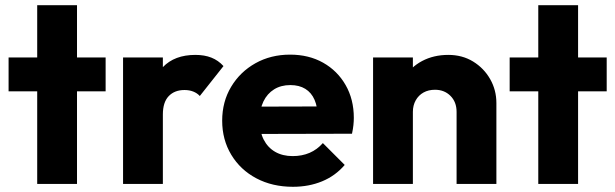

<svg xmlns="http://www.w3.org/2000/svg" viewBox="-20 -707 2365 738"><path d="M123 0V-687H276V0ZM13 -356V-486H386V-356Z M453 0V-486H606V0ZM606 -267 542 -317Q561 -402 606 -449Q651 -496 731 -496Q766 -496 792.5 -485.5Q819 -475 839 -453L748 -338Q738 -349 723 -355Q708 -361 689 -361Q651 -361 628.5 -337.5Q606 -314 606 -267Z M1106 11Q1027 11 965.5 -21.5Q904 -54 869 -112Q834 -170 834 -243Q834 -316 868.5 -373.5Q903 -431 962 -464Q1021 -497 1095 -497Q1167 -497 1222 -466Q1277 -435 1308.5 -380Q1340 -325 1340 -254Q1340 -241 1338.5 -226.5Q1337 -212 1333 -193L914 -192V-297L1268 -298L1202 -254Q1201 -296 1189 -323.5Q1177 -351 1153.5 -365.5Q1130 -380 1096 -380Q1060 -380 1033.5 -363.5Q1007 -347 992.5 -317Q978 -287 978 -244Q978 -201 993.5 -170.5Q1009 -140 1037.5 -123.5Q1066 -107 1105 -107Q1141 -107 1170 -119.5Q1199 -132 1221 -157L1305 -73Q1269 -31 1218 -10Q1167 11 1106 11Z M1735 0V-277Q1735 -315 1711.5 -338.5Q1688 -362 1652 -362Q1627 -362 1608 -351.5Q1589 -341 1578 -321.5Q1567 -302 1567 -277L1508 -306Q1508 -363 1533 -406Q1558 -449 1602.5 -472.5Q1647 -496 1703 -496Q1757 -496 1798.5 -470.5Q1840 -445 1864 -403Q1888 -361 1888 -311V0ZM1414 0V-486H1567V0Z M2049 0V-687H2202V0ZM1939 -356V-486H2312V-356Z"/></svg>

Font: Outfit
Style: Bold
Weight: 700
Designer: Rodrigo Fuenzalida
Foundry: fragTYPE
Version: Version 1.100;gftools[0.9.27]